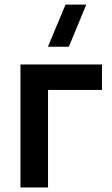

<svg xmlns="http://www.w3.org/2000/svg" viewBox="-20 -823 492 843"><path d="M358.9 -802.7 282.2 -617.7H190.4L267.6 -802.7ZM190.9 0H69.8V-540H427.7V-428.2H190.9Z"/></svg>

Font: Vela Sans Bd
Style: Bold
Weight: 700
Designer: Principal design: Mikhail Sharanda - project Manrope.
Design modification: Ravid Balaliev
Foundry: Mikhail Sharanda
Version: Version 1.001